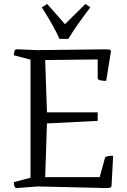

<svg xmlns="http://www.w3.org/2000/svg" viewBox="-20 -949 641 969"><path d="M65 0Q54 0 52 -12.5Q50 -25 50 -30L134 -52V-648L50 -670Q50 -675 52 -687.5Q54 -700 65 -700Q65 -700 71 -700Q77 -700 99 -699Q121 -698 168 -696L508 -700Q522 -700 530.5 -699Q539 -698 540 -690L516 -541Q512 -541 501.5 -541.5Q491 -542 482 -545Q473 -548 473 -555V-649L208 -646L217 -382H473V-339L217 -326L208 -55H483L509 -149Q509 -156 518 -159Q527 -162 537.5 -162.5Q548 -163 551 -163L543 -12Q542 -4 535.5 -2Q529 0 514 0L170 -8ZM280 -753Q266 -785 243.5 -825Q221 -865 191 -912L218 -929L308 -827L411 -929L436 -912Q364 -818 325 -753Z"/></svg>

Font: Mate
Style: Regular
Weight: 400
Designer: Eduardo Rodriguez Tunni
Foundry: Eduardo Rodriguez Tunni
Version: Version 1.003; ttfautohint (v1.8.4.7-5d5b);gftools[0.9.24]